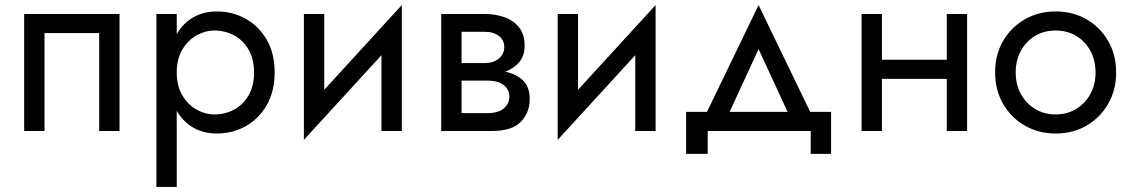

<svg xmlns="http://www.w3.org/2000/svg" viewBox="-20 -515 4444 755"><path d="M450 -460V0H370V-385H155V0H75V-460Z M675 220H595V-460H675V-381Q700 -424 740.5 -447Q781 -470 832 -470Q895 -470 946.5 -441Q998 -412 1029 -358.5Q1060 -305 1060 -230Q1060 -156 1029 -102Q998 -48 946.5 -19Q895 10 832 10Q781 10 740.5 -13Q700 -36 675 -79ZM979 -230Q979 -283 957.5 -320Q936 -357 900.5 -376Q865 -395 822 -395Q787 -395 753 -376Q719 -357 697 -320Q675 -283 675 -230Q675 -177 697 -140Q719 -103 753 -84Q787 -65 822 -65Q865 -65 900.5 -84Q936 -103 957.5 -140Q979 -177 979 -230Z M1255 -460V-162L1560 -495V0H1480V-298L1175 35V-460Z M1715 -460H1885Q1928 -460 1963.5 -447.5Q1999 -435 2021 -407.5Q2043 -380 2043 -335Q2043 -296 2022 -271Q2001 -246 1967 -233Q2010 -224 2036.5 -199Q2063 -174 2063 -125Q2063 -73 2028.5 -36.5Q1994 0 1915 0H1715ZM1885 -390H1795V-267H1885Q1921 -267 1942 -285Q1963 -303 1963 -330Q1963 -357 1942 -373.5Q1921 -390 1885 -390ZM1895 -198H1795V-70H1895Q1940 -70 1961.5 -89Q1983 -108 1983 -135Q1983 -162 1961.5 -180Q1940 -198 1895 -198Z M2253 -460V-162L2558 -495V0H2478V-298L2173 35V-460Z M3168 0H2763V90H2678V-75H2760L2963 -495L3166 -75H3248V90H3168ZM2963 -322 2849 -75H3077Z M3368 -460H3448V-280H3703V-460H3783V0H3703V-205H3448V0H3368Z M3893 -230Q3893 -300 3924.5 -354Q3956 -408 4010 -439Q4064 -470 4131 -470Q4199 -470 4252.5 -439Q4306 -408 4337.5 -354Q4369 -300 4369 -230Q4369 -161 4337.5 -106.5Q4306 -52 4252.5 -21Q4199 10 4131 10Q4064 10 4010 -21Q3956 -52 3924.5 -106.5Q3893 -161 3893 -230ZM3974 -230Q3974 -182 3994.5 -145Q4015 -108 4050.5 -86.5Q4086 -65 4131 -65Q4176 -65 4211.5 -86.5Q4247 -108 4267.5 -145Q4288 -182 4288 -230Q4288 -278 4267.5 -315.5Q4247 -353 4211.5 -374Q4176 -395 4131 -395Q4086 -395 4050.5 -374Q4015 -353 3994.5 -315.5Q3974 -278 3974 -230Z"/></svg>

Font: Von Book
Style: Regular
Weight: 400
Version: Version 4.000; ttfautohint (v1.8.4.7-5d5b)